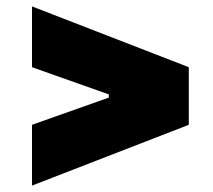

<svg xmlns="http://www.w3.org/2000/svg" viewBox="-20 -560 665 600"><path d="M570 -350V-170L80 20V-170L320 -255V-265L80 -350V-540Z"/></svg>

Font: Imperial One
Style: Regular
Weight: 400
Designer: Jovanny Lemonad
Foundry: Jovanny Lemonad
Version: Version 1.000